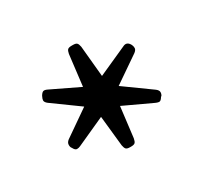

<svg xmlns="http://www.w3.org/2000/svg" viewBox="-91 -869 668 631"><g transform="rotate(-30 243.0 -553.5)"><path d="M205 -610 219 -727Q221 -738 225 -742Q229 -746 240 -746H245Q256 -746 260 -742Q264 -738 266 -727L277 -610L386 -659Q403 -668 413 -649Q416 -643 416 -636Q416 -629 407 -622L308 -554L408 -482Q417 -475 417 -468Q417 -461 413 -455L411 -454Q405 -444 400 -442.5Q395 -441 384 -446L279 -495L265 -380Q263 -369 259 -365Q255 -361 244 -361H240Q229 -361 225 -365Q221 -369 219 -380L207 -495L99 -446Q93 -443 86 -443Q79 -443 73 -455Q69 -459 69 -468Q69 -477 78 -484L176 -552L78 -623Q69 -630 69 -637Q69 -642 74 -652Q80 -662 85.5 -663.5Q91 -665 101 -660Z"/></g></svg>

Font: Crete Round
Style: Regular
Weight: 400
Designer: Veronika Burian
Foundry: TypeTogether
Version: Version 1.001